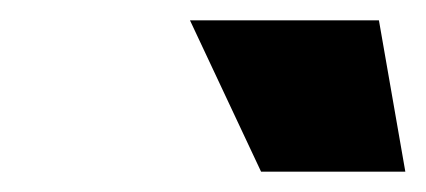

<svg xmlns="http://www.w3.org/2000/svg" viewBox="-20 -904 419 189"><path d="M237 -735 167 -884H353L379 -735Z"/></svg>

Font: Mona Sans ExtraLight Black
Style: Italic
Weight: 900
Italic angle: -11.6951°
Version: Version 2.000